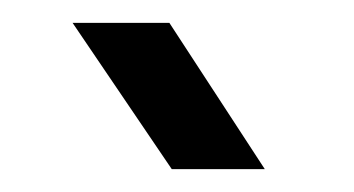

<svg xmlns="http://www.w3.org/2000/svg" viewBox="-20 -788 310 168"><path d="M130.3 -640 43.5 -768H128.2L211.7 -640Z"/></svg>

Font: Big Shoulders Stencil Text Thin
Style: Regular
Weight: 100
Designer: Patric King
Foundry: XO Type Co
Version: Version 2.001